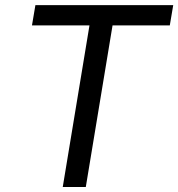

<svg xmlns="http://www.w3.org/2000/svg" viewBox="-20 -748 713 768"><path d="M107.9 -646.5 121.6 -727.5H672.9L659.2 -646.5H430.2L323.2 0H231L337.9 -646.5Z"/></svg>

Font: Inter 16pt
Style: Italic
Weight: 400
Italic angle: -9.3988°
Version: Version 4.001;git-66647c0bb